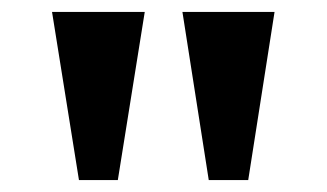

<svg xmlns="http://www.w3.org/2000/svg" viewBox="-20 -734 546 321"><path d="M112 -433 67 -714H222L177 -433ZM329 -433 285 -714H439L395 -433Z"/></svg>

Font: Noto Serif Gurmukhi
Style: Bold
Weight: 700
Designer: Vaibhav Singh and the Monotype Design Team
Foundry: Monotype Imaging Inc.
Version: Version 2.004; ttfautohint (v1.8.4.7-5d5b)